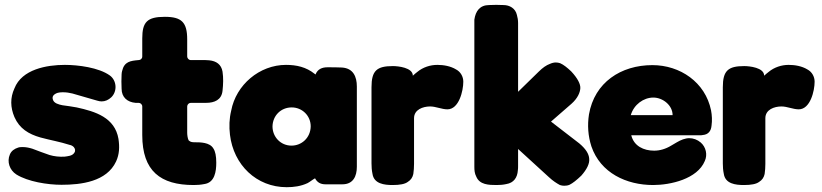

<svg xmlns="http://www.w3.org/2000/svg" viewBox="-20 -770 3421 799"><path d="M299 -323C279 -327 260 -329 240 -332C225 -335 204 -340 200 -356C196 -368 203 -376 213 -381C221 -385 232 -386 242 -386C256 -386 269 -384 281 -381C316 -371 350 -361 385 -351C391 -349 398 -348 403 -348C418 -348 431 -354 443 -365C469 -390 466 -435 437 -456C391 -489 305 -500 250 -500C175 -500 71 -482 40 -402C22 -363 23 -323 40 -283C61 -235 99 -212 148 -198C188 -187 230 -180 270 -167C276 -166 282 -163 287 -158C293 -151 295 -142 289 -134C281 -121 262 -120 248 -118C227 -117 206 -119 186 -125C162 -133 139 -142 115 -151C102 -155 89 -158 75 -158C69 -158 62 -158 56 -156C40 -151 27 -142 21 -127C8 -97 20 -62 48 -44C96 -14 178 -1 236 -1C318 -1 424 -14 463 -98C477 -128 478 -159 473 -192C458 -281 377 -306 299 -323Z M906 -392C909 -419 910 -446 906 -472C901 -502 880 -516 851 -519C846 -519 840 -520 834 -520H774C766 -520 759 -527 759 -535V-606C759 -677 736 -700 666 -700C592 -700 572 -678 572 -610V-535C572 -526 565 -520 557 -520C523 -517 497 -514 488 -474C487 -470 486 -465 486 -460C485 -441 485 -421 486 -401C486 -365 510 -345 544 -342H557C565 -342 572 -335 572 -327V-208C572 -58 648 0 786 0C801 0 815 -1 830 -4C874 -10 880 -57 880 -93C880 -121 876 -140 868 -152C853 -178 814 -178 787 -178C782 -178 777 -179 774 -180C770 -182 767 -184 765 -186C761 -193 759 -209 759 -217V-327C759 -335 766 -342 774 -342H838C872 -342 902 -354 906 -392Z M1403 -489C1383 -490 1363 -490 1343 -490C1321 -490 1302 -483 1293 -460C1292 -461 1290 -462 1289 -463C1254 -491 1214 -500 1170 -500C1060 -500 962 -417 942 -309C934 -276 933 -243 937 -209C952 -84 1047 9 1173 9C1203 9 1232 5 1260 -8C1271 -14 1280 -22 1291 -28C1300 -11 1314 -3 1334 -3C1365 -3 1365 -3 1405 -3C1450 -3 1465 -37 1465 -76V-410C1465 -451 1450 -486 1403 -489ZM1114 -244C1115 -289 1149 -323 1194 -323C1237 -323 1273 -289 1273 -244C1272 -196 1235 -164 1193 -164C1148 -164 1114 -200 1114 -244Z M1908 -430C1908 -451 1897 -471 1878 -481C1855 -495 1826 -500 1800 -500C1770 -500 1740 -490 1717 -471C1710 -466 1705 -461 1698 -455C1698 -489 1636 -495 1615 -495C1548 -495 1526 -476 1526 -407V-90C1526 -76 1527 -61 1530 -47C1536 -5 1579 0 1614 0C1644 0 1665 -4 1677 -13C1690 -21 1697 -32 1700 -46C1702 -59 1703 -74 1703 -88V-278C1703 -314 1740 -327 1770 -327C1794 -327 1818 -315 1842 -315C1890 -315 1908 -392 1908 -430Z M2399 -39C2422 -65 2434 -89 2432 -109C2431 -130 2417 -151 2391 -173L2273 -264L2358 -338C2384 -361 2394 -385 2395 -403C2396 -420 2384 -444 2357 -473C2340 -489 2325 -501 2311 -507C2305 -509 2299 -510 2293 -510C2285 -510 2277 -508 2268 -504C2254 -499 2238 -488 2222 -472L2136 -388V-674C2136 -686 2134 -698 2131 -708C2125 -735 2101 -749 2075 -749C2055 -750 2035 -750 2016 -749C1977 -749 1959 -724 1954 -688V-76C1954 -62 1955 -48 1962 -35C1976 -1 2014 0 2047 0C2060 0 2074 -1 2087 -4C2118 -9 2133 -31 2135 -61C2136 -67 2136 -74 2136 -79V-150L2264 -33C2281 -17 2297 -7 2310 0C2316 2 2322 3 2328 3C2335 3 2343 2 2350 -1C2364 -8 2379 -20 2399 -39Z M2695 -499C2564 -499 2454 -427 2431 -294C2424 -249 2427 -205 2441 -161C2479 -50 2587 0 2698 0C2770 0 2882 -25 2913 -100C2925 -126 2918 -158 2896 -177C2882 -189 2865 -195 2848 -195C2840 -195 2831 -193 2822 -190C2805 -184 2789 -173 2773 -164C2750 -150 2726 -143 2702 -143C2659 -143 2618 -162 2607 -207H2892C2896 -207 2900 -207 2904 -208C2928 -210 2939 -225 2941 -247C2944 -268 2943 -290 2939 -311C2915 -428 2810 -499 2695 -499ZM2779 -291H2605C2618 -335 2658 -364 2699 -364C2738 -364 2779 -332 2779 -291Z M3370 -430C3370 -451 3359 -471 3340 -481C3317 -495 3288 -500 3262 -500C3232 -500 3202 -490 3179 -471C3172 -466 3167 -461 3160 -455C3160 -489 3098 -495 3077 -495C3010 -495 2988 -476 2988 -407V-90C2988 -76 2989 -61 2992 -47C2998 -5 3041 0 3076 0C3106 0 3127 -4 3139 -13C3152 -21 3159 -32 3162 -46C3164 -59 3165 -74 3165 -88V-278C3165 -314 3202 -327 3232 -327C3256 -327 3280 -315 3304 -315C3352 -315 3370 -392 3370 -430Z"/></svg>

Font: Periwinkle
Style: Bold
Weight: 700
Version: Version 2.001